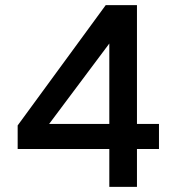

<svg xmlns="http://www.w3.org/2000/svg" viewBox="-20 -730 690 750"><path d="M407 0V-148H49V-240L393 -710H515V-246H601V-148H515V0ZM172 -246H407V-560Z"/></svg>

Font: Geist Med
Style: Regular
Weight: 400
Designer: Basement.studio, Andrés Briganti, Mateo Zaragoza
Foundry: Basement.studio, Vercel, Andrés Briganti, Guido Ferreyra, Mateo Zaragoza
Version: Version 1.401